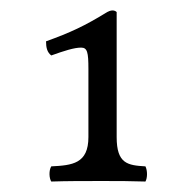

<svg xmlns="http://www.w3.org/2000/svg" viewBox="-20 -711 347 367"><path d="M135 -620C147 -620 149 -611 149 -579V-449C149 -398 118 -395 78 -393C73 -385 74 -370 78 -364C108 -365 138.7 -365 174 -365C207 -365 228 -365 258 -364C262 -371 262 -385 258 -393C224 -395 203 -398 203 -449V-688C197.7 -693 190.3 -690.9 185 -688C141 -661 115 -649 68 -632C68 -620 70.1 -611.1 78 -605C103 -614 122 -620 135 -620Z"/></svg>

Font: Libertinus Math
Style: Regular
Weight: 400
Designer: Philipp H. Poll
Foundry: Khaled Hosny
Version: Version 6.2